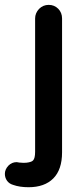

<svg xmlns="http://www.w3.org/2000/svg" viewBox="-76 -534 344 800"><path d="M5.9 143.6H8.8Q14.6 144.5 21.5 144.5Q28.3 144.5 33.7 144Q39.1 143.6 43 142.6Q46.9 141.6 50.8 140.6Q57.6 138.7 61.5 134.8Q70.3 126 70.3 98.6V-457Q70.3 -479.5 86.9 -497.1Q103.5 -513.7 127 -513.7Q150.4 -513.7 166.5 -497.6Q182.6 -481.4 182.6 -457V100.6Q182.6 172.9 146 209.5Q109.4 246.1 43 246.1Q5.9 246.1 -21.5 236.3Q-38.1 231.4 -46.9 218.8Q-55.7 206.1 -55.7 190.4Q-55.7 171.9 -41 156.2Q-26.4 141.6 -6.8 141.6H-5.9Z"/></svg>

Font: FakePearl
Style: SemiBold
Weight: 400
Version: Version 1.2